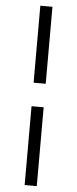

<svg xmlns="http://www.w3.org/2000/svg" viewBox="-64 -777 417 1041"><g transform="rotate(5 145.0 -257.0)"><path d="M112 231V-198H178V231ZM178 -326H112V-745H178Z"/></g></svg>

Font: Source Serif 4
Style: Regular
Weight: 400
Designer: Frank Grießhammer
Foundry: Adobe Systems Incorporated
Version: Version 4.004;hotconv 1.0.116;makeotfexe 2.5.65601